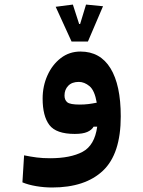

<svg xmlns="http://www.w3.org/2000/svg" viewBox="-20 -581 626 840"><path d="M208 239.3Q173.3 239.3 138.4 233.4Q103.5 227.5 78.1 216.8L85.4 98.6Q114.3 104.5 140.4 107.9Q166.5 111.3 199.2 111.3Q288.1 111.3 341.1 83.3Q394 55.2 405.3 -26.9H389.6Q381.3 -12.2 361.8 -3.7Q342.3 4.9 307.1 4.9Q225.6 4.9 196 -34.2Q166.5 -73.2 166.5 -149.9Q166.5 -204.1 187.5 -251Q208.5 -297.9 245.8 -326.7Q283.2 -355.5 332 -355.5Q418.5 -355.5 463.4 -282.2Q508.3 -209 508.3 -71.8Q508.3 92.3 430.4 165.8Q352.5 239.3 208 239.3ZM403.3 -131.8Q394 -185.5 371.6 -204.1Q349.1 -222.7 324.7 -222.7Q294.9 -222.7 278.6 -205.8Q262.2 -189 262.2 -163.1Q262.2 -143.6 274.4 -133.5Q286.6 -123.5 328.6 -123.5Q349.1 -123.5 366.7 -125.7Q384.3 -127.9 403.3 -131.8ZM293 -399.4 223.6 -551.3 298.8 -561 326.2 -476.1H330.6L356.4 -561L430.7 -553.7L364.7 -399.4Z"/></svg>

Font: Cascadia Mono PL
Style: Bold
Weight: 700
Monospace: yes
Designer: Aaron Bell
Foundry: Saja Typeworks
Version: Version 2404.023; ttfautohint (v1.8.4)